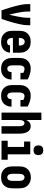

<svg xmlns="http://www.w3.org/2000/svg" viewBox="1341 -2151 818 3540"><g transform="rotate(90 1750.0 -381.0)"><path d="M171 0Q158 -39 145 -78Q132 -117 120.5 -156Q109 -195 98 -235Q87 -275 78 -315Q69 -355 62.5 -395.5Q56 -436 56 -477V-530H193V-477Q193 -434 199 -391.5Q205 -349 213 -307Q221 -265 230.5 -223Q240 -181 250 -140Q260 -181 269.5 -223Q279 -265 287 -307Q295 -349 301 -391.5Q307 -434 307 -477V-530H444V-477Q444 -436 437.5 -395.5Q431 -355 422 -315Q413 -275 402 -235Q391 -195 379.5 -156Q368 -117 355 -78Q342 -39 329 0Z M752 8Q725 8 697.5 3Q670 -2 645.5 -14.5Q621 -27 601.5 -47.5Q582 -68 569.5 -92.5Q557 -117 552.5 -144.5Q548 -172 548 -200V-330Q548 -357 552.5 -384.5Q557 -412 569 -437Q581 -462 600 -482Q619 -502 643.5 -515Q668 -528 695.5 -533Q723 -538 750 -538Q777 -538 804.5 -533Q832 -528 856.5 -515Q881 -502 900 -482Q919 -462 931 -437Q943 -412 947.5 -384.5Q952 -357 952 -330V-210H680V-200Q680 -183 683 -165.5Q686 -148 695 -133.5Q704 -119 719.5 -110.5Q735 -102 752 -102Q764 -102 776 -105Q788 -108 797.5 -115.5Q807 -123 812 -134Q817 -145 818 -157H950Q949 -133 941.5 -110Q934 -87 920.5 -67Q907 -47 887.5 -32Q868 -17 846 -8Q824 1 800 4.5Q776 8 752 8ZM680 -320H820V-330Q820 -347 817 -364Q814 -381 805.5 -395.5Q797 -410 782 -419Q767 -428 750 -428Q733 -428 718 -419Q703 -410 694.5 -395.5Q686 -381 683 -364Q680 -347 680 -330Z M1247 8Q1220 8 1193 3Q1166 -2 1142 -15Q1118 -28 1099 -48.5Q1080 -69 1068.5 -93.5Q1057 -118 1052.5 -145.5Q1048 -173 1048 -200V-330Q1048 -357 1052.5 -384Q1057 -411 1068.5 -435.5Q1080 -460 1098.5 -480.5Q1117 -501 1141 -514Q1165 -527 1191.5 -532.5Q1218 -538 1245 -538Q1298 -538 1348.5 -522.5Q1399 -507 1444 -482V-349H1324V-403Q1306 -410 1287.5 -417Q1269 -424 1249 -424Q1233 -424 1219 -415Q1205 -406 1197.5 -392Q1190 -378 1187.5 -362Q1185 -346 1185 -330V-200Q1185 -184 1187.5 -168Q1190 -152 1197 -138Q1204 -124 1217.5 -115Q1231 -106 1247 -106Q1261 -106 1274 -112.5Q1287 -119 1295 -130.5Q1303 -142 1306 -156Q1309 -170 1309 -184Q1309 -184 1309 -184.5Q1309 -185 1309 -185H1446Q1446 -185 1446 -184.5Q1446 -184 1446 -183Q1446 -157 1440 -131.5Q1434 -106 1421.5 -83Q1409 -60 1390 -42Q1371 -24 1348 -12.5Q1325 -1 1299 3.5Q1273 8 1247 8Z M1747 8Q1720 8 1693 3Q1666 -2 1642 -15Q1618 -28 1599 -48.5Q1580 -69 1568.5 -93.5Q1557 -118 1552.5 -145.5Q1548 -173 1548 -200V-330Q1548 -357 1552.5 -384Q1557 -411 1568.5 -435.5Q1580 -460 1598.5 -480.5Q1617 -501 1641 -514Q1665 -527 1691.5 -532.5Q1718 -538 1745 -538Q1798 -538 1848.5 -522.5Q1899 -507 1944 -482V-349H1824V-403Q1806 -410 1787.5 -417Q1769 -424 1749 -424Q1733 -424 1719 -415Q1705 -406 1697.5 -392Q1690 -378 1687.5 -362Q1685 -346 1685 -330V-200Q1685 -184 1687.5 -168Q1690 -152 1697 -138Q1704 -124 1717.5 -115Q1731 -106 1747 -106Q1761 -106 1774 -112.5Q1787 -119 1795 -130.5Q1803 -142 1806 -156Q1809 -170 1809 -184Q1809 -184 1809 -184.5Q1809 -185 1809 -185H1946Q1946 -185 1946 -184.5Q1946 -184 1946 -183Q1946 -157 1940 -131.5Q1934 -106 1921.5 -83Q1909 -60 1890 -42Q1871 -24 1848 -12.5Q1825 -1 1799 3.5Q1773 8 1747 8Z M2056 0V-735H2193V-456Q2200 -473 2211 -488.5Q2222 -504 2237 -515.5Q2252 -527 2270.5 -532.5Q2289 -538 2308 -538Q2331 -538 2353.5 -529.5Q2376 -521 2392 -504Q2408 -487 2418 -466Q2428 -445 2434 -422.5Q2440 -400 2442 -376.5Q2444 -353 2444 -330V0H2307V-330Q2307 -345 2305 -360.5Q2303 -376 2297 -390Q2291 -404 2278 -414Q2265 -424 2250 -424Q2235 -424 2222 -414Q2209 -404 2203 -390Q2197 -376 2195 -360.5Q2193 -345 2193 -330V0Z M2575 0V-114H2689V-416H2589V-530H2825V-114H2925V0ZM2750 -590Q2732 -590 2714 -595.5Q2696 -601 2683.5 -613.5Q2671 -626 2665.5 -644Q2660 -662 2660 -680Q2660 -698 2665.5 -716Q2671 -734 2683.5 -746.5Q2696 -759 2714 -764.5Q2732 -770 2750 -770Q2768 -770 2786 -764.5Q2804 -759 2816.5 -746.5Q2829 -734 2834.5 -716Q2840 -698 2840 -680Q2840 -662 2834.5 -644Q2829 -626 2816.5 -613.5Q2804 -601 2786 -595.5Q2768 -590 2750 -590Z M3250 8Q3223 8 3195.5 3Q3168 -2 3143.5 -15Q3119 -28 3100 -48Q3081 -68 3069 -93Q3057 -118 3052.5 -145.5Q3048 -173 3048 -200V-330Q3048 -358 3052.5 -385Q3057 -412 3069 -437Q3081 -462 3100 -482Q3119 -502 3143.5 -515Q3168 -528 3195 -534.5Q3222 -541 3250 -541Q3278 -541 3305 -534.5Q3332 -528 3356.5 -515Q3381 -502 3400 -482Q3419 -462 3431 -437Q3443 -412 3447.5 -385Q3452 -358 3452 -330V-200Q3452 -173 3447.5 -145.5Q3443 -118 3431 -93Q3419 -68 3400 -48Q3381 -28 3356.5 -15Q3332 -2 3304.5 3Q3277 8 3250 8ZM3250 -106Q3266 -106 3280.5 -114.5Q3295 -123 3302.5 -137.5Q3310 -152 3312.5 -168Q3315 -184 3315 -200V-330Q3315 -346 3312.5 -362.5Q3310 -379 3302 -393Q3294 -407 3279.5 -415.5Q3265 -424 3249 -424Q3233 -424 3219 -415Q3205 -406 3197.5 -392Q3190 -378 3187.5 -362Q3185 -346 3185 -330V-200Q3185 -184 3187.5 -168Q3190 -152 3197.5 -137.5Q3205 -123 3219.5 -114.5Q3234 -106 3250 -106Z"/></g></svg>

Font: iosevka_custom_sans_ss08 Heavy
Style: Regular
Weight: 900
Designer: Belleve Invis
Foundry: Belleve Invis
Version: Version 10.3.0; ttfautohint (v1.8.3)